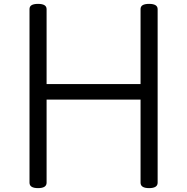

<svg xmlns="http://www.w3.org/2000/svg" viewBox="-20 -955 963 989"><path d="M176 14Q132 14 132 -14V-908Q132 -922 143 -928.5Q154 -935 176 -935Q220 -935 220 -908V-522H704V-908Q704 -922 715 -928.5Q726 -935 748 -935Q792 -935 792 -908V-14Q792 0 781 7Q770 14 748 14Q704 14 704 -14V-442H220V-14Q220 0 209 7Q198 14 176 14Z"/></svg>

Font: Playwrite DE Grund
Style: Regular
Weight: 400
Designer: Veronika Burian, José Scaglione
Foundry: TypeTogether
Version: Version 1.002